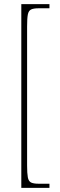

<svg xmlns="http://www.w3.org/2000/svg" viewBox="-20 -780 291 928"><path d="M83 128V-760H219V-740H167Q142 -740 130 -734Q118 -728 114.5 -709.5Q111 -691 111 -652V20Q111 58 114.5 77Q118 96 130 102Q142 108 167 108H219V128Z"/></svg>

Font: Noto Serif Armenian Condensed Thin
Style: Regular
Weight: 100
Width: 3
Designer: Monotype Design Team
Foundry: Monotype Imaging Inc.
Version: Version 2.008; ttfautohint (v1.8.4.7-5d5b)